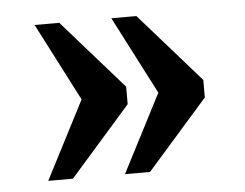

<svg xmlns="http://www.w3.org/2000/svg" viewBox="-38 -510 614 481"><g transform="rotate(-5 269.5 -270.0)"><path d="M258 -74 359 -270 258 -466H321L474 -292V-248L321 -74ZM65 -74 166 -270 65 -466H127L280 -292V-248L127 -74Z"/></g></svg>

Font: Noto Serif Armenian SemiBold
Style: Regular
Weight: 600
Version: Version 2.007